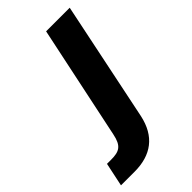

<svg xmlns="http://www.w3.org/2000/svg" viewBox="-342 -601 834 834"><g transform="rotate(-45 75.0 -184.5)"><path d="M-123 167H-40C63 167 129 118 151 15L265 -536H120L10 -13C-2 46 -24 58 -75 58H-100Z"/></g></svg>

Font: Mona Sans
Style: Bold Italic
Weight: 700
Italic angle: -11.7°
Designer: Deni Anggara
Foundry: GitHub
Version: Version 2.000;Glyphs 3.2.3 (3260)